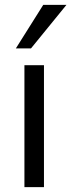

<svg xmlns="http://www.w3.org/2000/svg" viewBox="-20 -766 292 786"><path d="M80 0V-499H160V0ZM45 -568 157 -746H252L107 -568Z"/></svg>

Font: REM Medium Light
Style: Regular
Weight: 300
Version: Version 1.005;gftools[0.9.28]